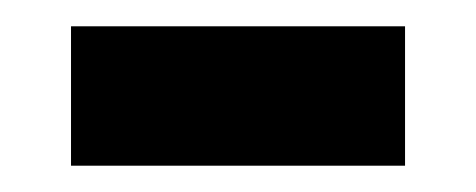

<svg xmlns="http://www.w3.org/2000/svg" viewBox="-20 -341 362 146"><path d="M34 -215H288V-321H34Z"/></svg>

Font: Noto Sans Tai Tham SemiBold
Style: Regular
Weight: 600
Designer: Monotype Design Team 2013. Revised by David WIlliams 2020
Foundry: Monotype Imaging Inc.
Version: Version 2.002